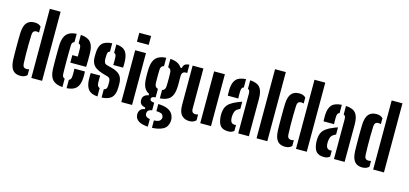

<svg xmlns="http://www.w3.org/2000/svg" viewBox="-77 -1379 4569 2147"><g transform="rotate(15 2207.0 -305.5)"><path d="M38.2 -144.9Q37.2 -174.2 36.7 -214.6Q36.2 -254.9 36.2 -298.7Q36.2 -342.5 36.7 -383.5Q37.2 -424.5 38.2 -455.2Q42 -538.1 73.4 -573.6Q104.9 -609.1 162.4 -609.1Q189.7 -609.1 207.6 -601.8Q225.4 -594.4 238.7 -580.6V-512.4Q224.7 -517.3 210.7 -517.3Q186.7 -517.3 175.6 -504.9Q164.4 -492.5 163.1 -465.6Q160.8 -414.6 160.1 -354.9Q159.4 -295.2 160.1 -237.4Q160.8 -179.6 163.1 -134.4Q164.4 -107.7 175.4 -95.2Q186.4 -82.7 210.6 -82.7Q224.4 -82.7 238.7 -87.6V-20Q224.6 -6.1 206.3 1.5Q188 9.1 160.6 9.1Q103 9.1 72.5 -26.7Q42 -62.6 38.2 -144.9ZM286.8 0V-800H411.6V0Z M494.7 -152Q493.7 -176.1 493.2 -214.9Q492.7 -253.7 492.7 -297.5Q492.7 -341.3 493.2 -381.1Q493.7 -420.9 494.7 -446.3Q500.2 -527.6 536.2 -565.6Q572.2 -603.6 649.2 -608.3V-511.8Q634.2 -507.7 627.2 -496.4Q620.2 -485.1 619.6 -464.9Q618.6 -424 618.1 -383.2Q617.6 -342.4 617.6 -301.6Q617.6 -260.7 618.1 -220.2Q618.6 -179.8 619.6 -139.1Q620.2 -117.2 627.2 -105.2Q634.1 -93.2 649.2 -88.6V8.5Q571 3.2 535 -34.3Q499 -71.9 494.7 -152ZM697.3 8.5V-88.2Q711.2 -92.9 717.9 -105Q724.7 -117.1 725.8 -139.1Q726.8 -153.1 726.7 -175.4Q726.7 -197.7 725.5 -224.9H847.1Q848.2 -214.6 848.7 -192Q849.1 -169.5 848.1 -152Q844.5 -71.5 809.3 -33.7Q774.1 4.1 697.3 8.5ZM663.7 -278.4V-365.2H726.5Q726.8 -388.4 726.7 -408.8Q726.5 -429.3 726.3 -444Q726 -458.8 725.8 -464.9Q724.9 -484.4 718 -495.6Q711.1 -506.9 697.3 -511.4V-608.1Q774.1 -603.6 809.1 -566.7Q844.1 -529.7 848.1 -451.1Q848.6 -438.8 848.9 -410.4Q849.2 -382 849 -346.8Q848.7 -311.7 847.1 -278.4Z M913.2 -152Q912.7 -169.5 913.1 -192Q913.5 -214.6 914.2 -224.9H1023.6Q1023 -197.8 1023 -175.6Q1023 -153.3 1023.5 -139.1Q1024.4 -117 1032 -105.1Q1039.7 -93.3 1054.4 -88.6V8.5Q980.7 3.6 948.6 -34.1Q916.6 -71.9 913.2 -152ZM1102.4 8.5V-87.3Q1121.3 -91.3 1129.9 -103.5Q1138.5 -115.7 1138.7 -139.1Q1138.9 -152.2 1138.9 -157Q1139 -161.8 1139.1 -166.3Q1139.1 -170.8 1139 -183.1Q1138.7 -204.8 1131.2 -218.2Q1123.6 -231.6 1103.6 -237.4L1039.9 -256.1Q998.1 -268.7 969.2 -287.5Q940.3 -306.3 925.4 -335.7Q910.5 -365 910.1 -409Q910 -418.8 910.1 -427.6Q910.2 -436.5 910.4 -445.5Q910.6 -527.2 944.4 -565.6Q978.2 -604 1060.4 -608.5V-512.2Q1045.2 -508.3 1038.9 -497.1Q1032.6 -485.9 1032 -464.9Q1031.5 -451.9 1031.1 -444.7Q1030.8 -437.4 1031 -419.4Q1031.2 -395.2 1038.1 -379.2Q1045 -363.2 1069.9 -356.2L1126.6 -341.6Q1190 -325.8 1222.1 -291.3Q1254.3 -256.9 1254.3 -189.5Q1254.3 -180.1 1254.2 -169.3Q1254.1 -158.6 1253.9 -148.8Q1253.4 -69.9 1218.4 -32.9Q1183.4 4.1 1102.4 8.5ZM1134.4 -377Q1135 -388.3 1135.2 -405.7Q1135.4 -423.1 1135.2 -439.7Q1135 -456.3 1134.5 -464.9Q1133.6 -485 1127.8 -496.1Q1122 -507.2 1108.5 -511.4V-608.5Q1182.7 -603.6 1214.1 -566.4Q1245.4 -529.2 1248.9 -451.1Q1249.3 -439.6 1249.3 -425Q1249.3 -410.5 1248.9 -397.2Q1248.5 -384 1247.9 -377Z M1322.7 -696.9V-800H1459.1V-696.9ZM1328.5 0V-600H1453.3V0Z M1685.9 189.2Q1616.2 185.1 1580.7 163Q1545.1 140.8 1538.2 106Q1536.6 97.9 1536 89.5Q1535.3 81 1536.6 72.7Q1539.8 48.4 1555 31.1Q1570.1 13.8 1603.1 8.2V-10.3Q1543.4 -19.8 1537.5 -66.3Q1536.2 -76.5 1536.2 -81.1Q1536.2 -85.6 1537.5 -94.5Q1540 -115.3 1557.5 -131.7Q1575.1 -148.1 1604.3 -151.3V-169.3Q1567.1 -186.8 1548.6 -222.2Q1530.2 -257.6 1526.8 -314.4Q1526.2 -334.3 1525.7 -350.6Q1525.2 -366.8 1525.2 -382Q1525.2 -397.1 1525.7 -412.6Q1526.2 -428.2 1526.8 -446.3Q1532.7 -528 1569.9 -566Q1607.1 -604.1 1685.9 -608.5V-512.2Q1667.3 -507.6 1657.9 -494.9Q1648.5 -482.1 1647.5 -460.8Q1646.5 -432.8 1646.2 -404.8Q1645.9 -376.9 1646.2 -350.3Q1646.5 -323.7 1647.5 -299.9Q1648.5 -278.1 1658.1 -265.5Q1667.7 -252.9 1685.9 -248.1V-150.3Q1658 -148.1 1647.3 -140.7Q1636.5 -133.4 1636.5 -120.3Q1636.5 -119.5 1636.5 -118.5Q1636.5 -117.6 1636.5 -116.3Q1636.5 -103.4 1647.1 -97.1Q1657.6 -90.7 1685.9 -88V-0.6Q1663.2 2.6 1649 11.4Q1634.8 20.3 1631.6 36.3Q1629.3 43.6 1629.3 50.5Q1629.3 57.5 1631.6 65.1Q1634.8 81.1 1649.1 89.6Q1663.3 98 1685.9 101.2ZM1733.9 189.5V104Q1770.1 102.9 1789.6 93Q1809.1 83.1 1814.8 62.6Q1818 55 1817.7 47.7Q1817.3 40.3 1814.1 33.1Q1808.7 13.5 1789.5 5.4Q1770.2 -2.6 1733.9 -3.5V-86.1Q1821.2 -83 1864.9 -54.3Q1908.6 -25.7 1917.9 30.7Q1919.2 38 1919.5 48.8Q1919.9 59.7 1917.9 72.2Q1909 135.1 1858.3 161.1Q1807.6 187 1733.9 189.5ZM1733.9 -151.6V-248.1Q1751.6 -252.9 1761 -265.5Q1770.4 -278.1 1771.5 -299.9Q1772.6 -323.7 1772.9 -350.3Q1773.1 -376.9 1772.9 -404.8Q1772.6 -432.8 1771.5 -460.8Q1770.4 -482.1 1761 -494.7Q1751.7 -507.2 1733.9 -511.8V-608.5Q1832.4 -602.5 1867.2 -543.3H1884.2Q1887.8 -572.3 1905.3 -585.9Q1922.9 -599.6 1956.3 -600V-505.1H1942.8Q1917 -505.1 1905.1 -491.4Q1893.2 -477.7 1893.2 -447.5V-419.6Q1893.2 -400.3 1893.5 -383.8Q1893.7 -367.3 1893.5 -350.7Q1893.3 -334.1 1892.2 -314.4Q1887.6 -233.2 1850.5 -194.8Q1813.4 -156.3 1733.9 -151.6Z M1993.6 -144.9V-600H2118.4V-134.4Q2118.4 -107.7 2130.1 -95.2Q2141.8 -82.7 2166 -82.7Q2179.4 -82.7 2194.1 -88.1V-20.5Q2164.3 9.1 2118.4 9.1Q2060.9 9.1 2027.3 -26.7Q1993.6 -62.5 1993.6 -144.9ZM2242.2 0V-600H2367V0Z M2443 -127.1Q2442.5 -137.2 2442.4 -150.2Q2442.4 -163.2 2442.9 -173.3Q2445.8 -212.6 2459.9 -241.2Q2474 -269.8 2503.3 -292Q2532.6 -314.1 2581.6 -334Q2595 -339.9 2608 -344.7Q2621 -349.6 2634 -353.8V-271.3Q2629 -268.9 2623.7 -266Q2618.5 -263.1 2613 -259.9Q2586.1 -245.1 2576.8 -222.7Q2567.6 -200.3 2566.1 -173.3Q2565.6 -164 2565.6 -155Q2565.7 -145.9 2566.2 -136.8Q2568.7 -110.4 2581.9 -96.6Q2595.2 -82.7 2618.6 -82.7Q2625.7 -82.7 2634 -85V-16.3Q2610.2 7.5 2567.7 7.5Q2506.7 7.5 2477.9 -23.5Q2449.1 -54.6 2443 -127.1ZM2460.1 -377Q2459.6 -386.6 2459.1 -410.2Q2458.6 -433.7 2459.1 -451.1Q2462.3 -528 2495.6 -566Q2529 -604 2610 -608.5V-512.7Q2595.7 -508.8 2589.1 -497.5Q2582.6 -486.2 2581.5 -464.9Q2581 -456.5 2580.7 -439.6Q2580.5 -422.7 2580.7 -405.3Q2581 -387.8 2581.5 -377ZM2682.1 0V-460.8Q2682.1 -480.3 2676.8 -492.5Q2671.6 -504.7 2658.1 -510.1V-608.5Q2742.3 -603.5 2774.4 -561.6Q2806.5 -519.8 2806.1 -431.8L2805.3 0Z M2894.1 0V-800H3018.9V0Z M3102.2 -144.9Q3101.2 -174.2 3100.7 -214.6Q3100.2 -254.9 3100.2 -298.7Q3100.2 -342.5 3100.7 -383.5Q3101.2 -424.5 3102.2 -455.2Q3106 -538.1 3137.4 -573.6Q3168.9 -609.1 3226.4 -609.1Q3253.7 -609.1 3271.6 -601.8Q3289.4 -594.4 3302.7 -580.6V-512.4Q3288.7 -517.3 3274.7 -517.3Q3250.7 -517.3 3239.6 -504.9Q3228.4 -492.5 3227.1 -465.6Q3224.8 -414.6 3224.1 -354.9Q3223.4 -295.2 3224.1 -237.4Q3224.8 -179.6 3227.1 -134.4Q3228.4 -107.7 3239.4 -95.2Q3250.4 -82.7 3274.6 -82.7Q3288.4 -82.7 3302.7 -87.6V-20Q3288.6 -6.1 3270.3 1.5Q3252 9.1 3224.6 9.1Q3167 9.1 3136.5 -26.7Q3106 -62.6 3102.2 -144.9ZM3350.8 0V-800H3475.6V0Z M3551.5 -127.1Q3551 -137.2 3550.9 -150.2Q3550.9 -163.2 3551.4 -173.3Q3554.3 -212.6 3568.4 -241.2Q3582.5 -269.8 3611.8 -292Q3641.1 -314.1 3690.1 -334Q3703.5 -339.9 3716.5 -344.7Q3729.5 -349.6 3742.5 -353.8V-271.3Q3737.5 -268.9 3732.2 -266Q3727 -263.1 3721.5 -259.9Q3694.6 -245.1 3685.3 -222.7Q3676.1 -200.3 3674.6 -173.3Q3674.1 -164 3674.1 -155Q3674.2 -145.9 3674.7 -136.8Q3677.2 -110.4 3690.4 -96.6Q3703.7 -82.7 3727.1 -82.7Q3734.2 -82.7 3742.5 -85V-16.3Q3718.7 7.5 3676.2 7.5Q3615.2 7.5 3586.4 -23.5Q3557.6 -54.6 3551.5 -127.1ZM3568.6 -377Q3568.1 -386.6 3567.6 -410.2Q3567.1 -433.7 3567.6 -451.1Q3570.8 -528 3604.1 -566Q3637.5 -604 3718.5 -608.5V-512.7Q3704.2 -508.8 3697.6 -497.5Q3691.1 -486.2 3690 -464.9Q3689.5 -456.5 3689.2 -439.6Q3689 -422.7 3689.2 -405.3Q3689.5 -387.8 3690 -377ZM3790.6 0V-460.8Q3790.6 -480.3 3785.3 -492.5Q3780.1 -504.7 3766.6 -510.1V-608.5Q3850.8 -603.5 3882.9 -561.6Q3915 -519.8 3914.6 -431.8L3913.8 0Z M3995.7 -144.9Q3994.7 -174.2 3994.2 -214.6Q3993.7 -254.9 3993.7 -298.7Q3993.7 -342.5 3994.2 -383.5Q3994.7 -424.5 3995.7 -455.2Q3999.5 -538.1 4030.9 -573.6Q4062.4 -609.1 4119.9 -609.1Q4147.2 -609.1 4165.1 -601.8Q4182.9 -594.4 4196.2 -580.6V-512.4Q4182.2 -517.3 4168.2 -517.3Q4144.2 -517.3 4133.1 -504.9Q4121.9 -492.5 4120.6 -465.6Q4118.3 -414.6 4117.6 -354.9Q4116.9 -295.2 4117.6 -237.4Q4118.3 -179.6 4120.6 -134.4Q4121.9 -107.7 4132.9 -95.2Q4143.9 -82.7 4168.1 -82.7Q4181.9 -82.7 4196.2 -87.6V-20Q4182.1 -6.1 4163.8 1.5Q4145.5 9.1 4118.1 9.1Q4060.5 9.1 4030 -26.7Q3999.5 -62.6 3995.7 -144.9ZM4244.3 0V-800H4369.1V0Z"/></g></svg>

Font: Big Shoulders Stencil Thin
Style: Regular
Weight: 100
Designer: Patric King
Foundry: XO Type Co
Version: Version 2.001